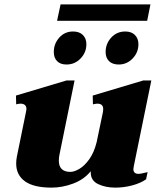

<svg xmlns="http://www.w3.org/2000/svg" viewBox="-20 -848 733 878"><path d="M653 -753H241L257 -828H668ZM226 -610Q226 -648 251 -676Q276 -704 314 -704Q343 -704 359 -688Q375 -672 375 -646Q375 -608 348.5 -580.5Q322 -553 284 -553Q256 -553 241 -568.5Q226 -584 226 -610ZM553 -704Q581 -704 597 -688Q613 -672 613 -646Q613 -608 586.5 -580.5Q560 -553 523 -553Q494 -553 478.5 -568.5Q463 -584 463 -610Q463 -648 488.5 -676Q514 -704 553 -704ZM613 -53Q622 -53 635.5 -56.5Q649 -60 655 -61L648 -28Q622 -10 584 0Q546 10 507 10Q463 10 429 -6Q395 -22 395 -59V-65Q364 -27 314.5 -8.5Q265 10 216 10Q134 10 94 -19Q54 -48 54 -100Q54 -115 57 -131L99 -337L101 -349Q101 -374 73 -374Q68 -374 54 -371L53 -411L284 -480H321L253 -146Q249 -130 249 -114Q249 -62 302 -62Q319 -62 342.5 -75.5Q366 -89 388 -119.5Q410 -150 422 -198L451 -337Q452 -342 452 -349Q452 -374 425 -374Q420 -374 405 -371L404 -411L635 -480H672L592 -89Q590 -79 590 -75Q590 -53 613 -53Z"/></svg>

Font: Taviraj Black
Style: Italic
Weight: 900
Italic angle: -12°
Designer: Katatrad Team
Foundry: CadsonDemak
Version: Version 1.001